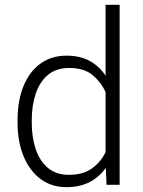

<svg xmlns="http://www.w3.org/2000/svg" viewBox="-20 -770 596 800"><path d="M53.2 -258.8V-269Q53.2 -351.1 78.1 -411.6Q103 -472.2 148.7 -505.1Q194.3 -538.1 257.3 -538.1Q313.5 -538.1 353.8 -516.1Q394 -494.1 419.9 -454.6V-750H478.5V0H423.8L420.9 -70.8Q395 -33.2 354 -11.7Q313 9.8 256.3 9.8Q194.3 9.8 148.7 -24.4Q103 -58.6 78.1 -119.4Q53.2 -180.2 53.2 -258.8ZM112.3 -269V-258.8Q112.3 -197.8 128.9 -148.4Q145.5 -99.1 179.7 -70.3Q213.9 -41.5 267.1 -41.5Q326.2 -41.5 363.3 -68.4Q400.4 -95.2 419.9 -136.2V-385.7Q402.8 -425.3 367.2 -456.1Q331.5 -486.8 268.1 -486.8Q214.4 -486.8 179.9 -458Q145.5 -429.2 128.9 -379.9Q112.3 -330.6 112.3 -269Z"/></svg>

Font: Vazirmatn RD UI ExtraLight
Style: Regular
Weight: 200
Designer: Saber Rastikerdar
Foundry: Saber Rastikerdar
Version: Version 33.003